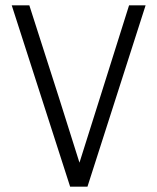

<svg xmlns="http://www.w3.org/2000/svg" viewBox="-20 -700 590 720"><path d="M526 -680 308 0H243L24 -680H90L201 -334L278 -90L355 -334L464 -680Z"/></svg>

Font: Inria Sans Light
Style: Regular
Weight: 300
Designer: Black Foundry Team
Foundry: Black Foundry
Version: Version 1.2; ttfautohint (v1.8.3)